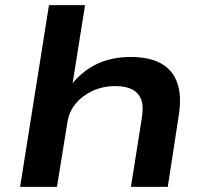

<svg xmlns="http://www.w3.org/2000/svg" viewBox="-20 -725 804 745"><path d="M58 0 170 -705H310L260 -391H253Q295 -447 353.5 -475.5Q412 -504 487 -504Q559 -504 604.5 -479Q650 -454 668 -403Q686 -352 673 -273L631 0H488L530 -265Q538 -313 527.5 -339.5Q517 -366 492 -378.5Q467 -391 427 -391Q379 -391 338.5 -372Q298 -353 273 -322Q248 -291 242 -253L201 0Z"/></svg>

Font: Nunito Sans 10pt Expanded
Style: Bold Italic
Weight: 700
Width: 7
Italic angle: -9°
Designer: Vernon Adams
Foundry: Vernon Adams
Version: Version 3.101;gftools[0.9.27]